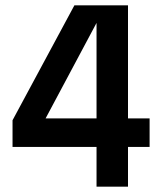

<svg xmlns="http://www.w3.org/2000/svg" viewBox="-20 -700 600 720"><path d="M342 -149H27V-249L259 -680H460V-256H541V-149H460V0H342ZM342 -256V-614L151 -256Z"/></svg>

Font: CyStack Display SemiBold
Style: Regular
Weight: 600
Designer: Weizhong Zhang
Foundry: 本地遙控
Version: Version 1.000;Glyphs 3.1.2 (3151)